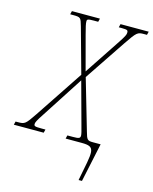

<svg xmlns="http://www.w3.org/2000/svg" viewBox="-185 -801 875 1099"><g transform="rotate(15 253.0 -252.0)"><path d="M389 210H409L458 -20H413C380 -20 376 -24 363 -71L276 -370L439 -613C492 -691 496 -694 535 -694H552L557 -714H390L385 -694H404C437 -694 440 -690 440 -677C440 -665 434 -653 409 -615L267 -401L213 -603C201 -649 197 -665 197 -679C197 -691 201 -694 238 -694H263L268 -714H102L97 -694H113C159 -694 160 -692 174 -643L248 -376L59 -92C13 -24 9 -20 -32 -20H-46L-51 0H126L131 -20H109C68 -20 63 -22 63 -35C63 -44 68 -56 100 -104L256 -345L322 -103C332 -67 337 -49 337 -39C337 -23 329 -20 293 -20H261L256 0H350C440 0 424 27 389 210Z"/></g></svg>

Font: Noto Serif Condensed Thin
Style: Italic
Weight: 100
Width: 3
Italic angle: -12°
Designer: Monotype Design Team
Foundry: Monotype Imaging Inc.
Version: Version 2.013